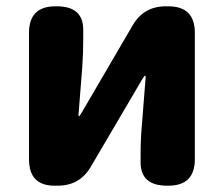

<svg xmlns="http://www.w3.org/2000/svg" viewBox="-20 -589 710 609"><path d="M153 0Q72 0 72 -84V-485Q72 -569 156 -569H160Q244 -569 244 -495V-465Q244 -421 241 -377L229 -225Q229 -220 230.5 -220Q232 -220 241 -235L401 -509Q436 -569 506 -569H514Q598 -569 598 -485V-84Q598 0 514 0H510Q426 0 426 -74V-104Q426 -148 430 -192L442 -344Q442 -349 440 -349Q438 -349 429 -334L268 -60Q233 0 163 0Z"/></svg>

Font: Resource Han Rounded TW Heavy
Style: Regular
Weight: 900
Designer: Cyano Hao (round all glyphs); Ryoko NISHIZUKA 西塚涼子 (kana, bopomofo & ideographs); Paul D. Hunt (Latin, Greek & Cyrillic)
Foundry: Cyano Hao
Version: 0.990